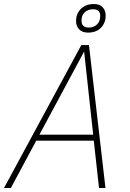

<svg xmlns="http://www.w3.org/2000/svg" viewBox="-28 -934 648 954"><path d="M-8 0 376 -710H414L496 0H464L438 -235H152L26 0ZM390 -678 168 -265H435ZM409 -772Q381 -772 365.5 -788Q350 -804 350 -829Q350 -867 374.5 -890.5Q399 -914 439 -914Q468 -914 482.5 -897.5Q497 -881 497 -857Q497 -820 473.5 -796Q450 -772 409 -772ZM413 -797Q438 -797 454 -812.5Q470 -828 470 -855Q470 -888 435 -888Q410 -888 393.5 -873.5Q377 -859 377 -832Q377 -797 413 -797Z"/></svg>

Font: Geist Mono Thin
Style: Italic
Weight: 100
Italic angle: -12°
Monospace: yes
Designer: Basement.studio, Andrés Briganti, Mateo Zaragoza
Foundry: Basement.studio, Vercel, Andrés Briganti, Guido Ferreyra, Mateo Zaragoza
Version: Version 1.500; ttfautohint (v1.8.4.7-5d5b)